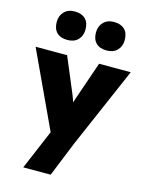

<svg xmlns="http://www.w3.org/2000/svg" viewBox="-149 -904 936 1224"><g transform="rotate(15 319.0 -292.5)"><path d="M128 230 256 -72 258 10 5 -533H213L302 -321Q313 -296 321.5 -271.5Q330 -247 334 -225L313 -209Q317 -222 325 -245Q333 -268 343 -298L424 -533H633L402 0L309 230ZM353 -721Q353 -762 378.5 -788.5Q404 -815 448 -815Q493 -815 518 -791Q543 -767 543 -721Q543 -679 517.5 -653Q492 -627 448 -627Q402 -627 377.5 -651.5Q353 -676 353 -721ZM94 -721Q94 -762 119.5 -788.5Q145 -815 189 -815Q234 -815 259 -791Q284 -767 284 -721Q284 -679 258.5 -653Q233 -627 189 -627Q143 -627 118.5 -651.5Q94 -676 94 -721Z"/></g></svg>

Font: Mach ExtraBold
Style: Regular
Weight: 800
Version: Version 1.002